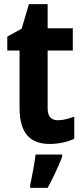

<svg xmlns="http://www.w3.org/2000/svg" viewBox="-20 -748 401 923"><path d="M259 -170C225 -170 209 -189 209 -228V-505H330V-612H209V-728H119L84 -610L15 -572V-505H74V-231C74 -108 124 -56 219 -56C263 -56 307 -66 337 -81V-187C308 -177 283 -170 259 -170ZM279 5V-5H151C146 38 133 106 125 142V155H209C236 106 261 52 279 5Z"/></svg>

Font: Noto Sans Malayalam UI Condensed
Style: Bold
Weight: 700
Width: 3
Designer: Jelle Bosma - Monotype Design Team
Foundry: Monotype Imaging Inc.
Version: Version 2.104